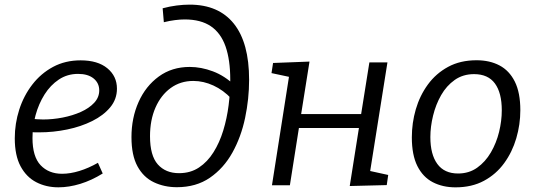

<svg xmlns="http://www.w3.org/2000/svg" viewBox="-20 -796 2300 825"><path d="M230.9 8.9Q178.3 8.9 135.8 -13.1Q93.3 -35.1 68.4 -81.5Q43.5 -128 43.5 -201.8Q43.5 -265.3 62.7 -325Q81.9 -384.7 118.8 -432.6Q155.6 -480.4 208 -508.6Q260.4 -536.7 326.5 -536.7Q399.9 -536.7 441.2 -502.7Q482.5 -468.7 482.5 -415Q482.5 -369.8 453.7 -335Q424.8 -300.1 376.4 -276Q327.9 -251.8 268.6 -239.6Q209.4 -227.3 148.5 -227.3Q138.4 -227.3 128.9 -227.4Q119.5 -227.6 110 -228.6L115.4 -285.6Q127.2 -284.6 139.7 -283.6Q152.2 -282.6 165.2 -282.6Q206.7 -282.6 249.4 -290.9Q292.1 -299.3 327.5 -315.1Q362.9 -331 384.6 -354.2Q406.4 -377.5 406.4 -407.5Q406.4 -439 382.3 -458.8Q358.1 -478.5 315.5 -478.5Q269.4 -478.5 233.1 -454.4Q196.8 -430.3 171.4 -390.1Q146.1 -349.8 132.8 -301Q119.6 -252.3 119.6 -203Q119.6 -123 154.5 -86.1Q189.4 -49.3 246.7 -49.3Q281.7 -49.3 321.1 -61.4Q360.5 -73.5 400.8 -96.4L421.4 -50.6Q373.8 -21 325 -6Q276.2 8.9 230.9 8.9Z M740 8.4Q686 8.4 641.3 -12.8Q596.6 -34 570.8 -81.2Q544.9 -128.4 544.9 -206.7Q544.9 -289.1 575.4 -357.6Q605.9 -426.1 662.3 -467.2Q718.6 -508.4 795.3 -508.4Q844.2 -508.4 894.9 -489.4Q945.5 -470.4 989.2 -428.5L975.1 -371.3Q939.8 -408.9 897.1 -428.5Q854.3 -448.2 810.7 -448.2Q755.1 -448.2 713.3 -417.7Q671.5 -387.2 648.1 -333.8Q624.6 -280.3 624.6 -210.7Q624.6 -127.5 658 -89.7Q691.5 -51.9 749.4 -51.9Q798.3 -51.9 834.9 -76.2Q871.6 -100.5 897.5 -142Q923.5 -183.5 939.3 -235.3Q955.1 -287.1 962.3 -343.6Q969.4 -400 969.4 -453.3Q969.4 -538.3 949.3 -596.1Q929.1 -653.9 886 -683.2Q842.9 -712.5 773.6 -712.5Q754.6 -712.5 731.9 -709.6Q709.3 -706.8 684 -700.5L678.9 -760.4Q710 -768.7 739.3 -772.4Q768.7 -776.1 794.7 -776.1Q919.4 -776.1 984.9 -694.2Q1050.4 -612.4 1050.4 -453.3Q1050.4 -371 1033.1 -289Q1015.8 -207 978.4 -140Q941.1 -73 881.9 -32.3Q822.7 8.4 740 8.4Z M1148.6 0 1224.9 -486.6 1231.5 -463.8 1146.6 -481.9 1153.3 -525.4 1309.9 -531.4 1270.2 -282 1252.2 -305.8H1555.3L1527.8 -281L1567.2 -528H1644.8L1568.2 -45.8L1556.8 -64.2L1648.1 -44.2L1641.8 -0.7L1482.8 3.3L1525.8 -268.3L1544.5 -245.9H1241.8L1268.5 -272L1225.6 0Z M2027.7 -537.1Q2084.1 -537.1 2126.2 -514.9Q2168.4 -492.7 2192.1 -445.4Q2215.8 -398 2215.8 -322.4Q2215.8 -261 2198.4 -201.8Q2181.1 -142.7 2146.4 -95Q2111.8 -47.3 2059.6 -19.2Q2007.4 9 1937.3 9Q1882.3 9 1839.8 -13Q1797.3 -35 1773.4 -82.5Q1749.6 -130 1749.6 -205.7Q1749.6 -267.7 1766.7 -326.5Q1783.9 -385.4 1818.6 -432.9Q1853.3 -480.4 1905.5 -508.7Q1957.7 -537.1 2027.7 -537.1ZM2017 -477.5Q1969.4 -477.5 1933.9 -452.5Q1898.5 -427.5 1875.5 -387.2Q1852.5 -346.9 1840.9 -299.2Q1829.2 -251.6 1829.2 -207Q1829.2 -132.4 1859.2 -91.5Q1889.1 -50.5 1948.4 -50.5Q1995.3 -50.5 2030.4 -75.5Q2065.6 -100.5 2089.2 -141Q2112.8 -181.5 2124.5 -229.1Q2136.1 -276.8 2136.1 -322Q2136.1 -396.9 2106.7 -437.2Q2077.2 -477.5 2017 -477.5Z"/></svg>

Font: Bitter Thin
Style: Italic
Weight: 100
Italic angle: -9°
Designer: Sol Matas, and Bitter project Authors
Foundry: Sol Matas
Version: Version 2.002